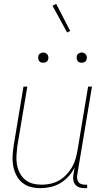

<svg xmlns="http://www.w3.org/2000/svg" viewBox="-20 -970 540 998"><path d="M191 8Q164 8 139 1.5Q114 -5 95 -21Q76 -37 64.5 -60Q53 -83 48.5 -108Q44 -133 45.5 -159.5Q47 -186 51 -213L102 -520H122L70 -210Q67 -186 65.5 -162Q64 -138 68 -115Q72 -92 82.5 -71.5Q93 -51 110 -36.5Q127 -22 149.5 -16Q172 -10 197 -10Q219 -10 242.5 -15Q266 -20 287 -32Q308 -44 325 -62Q342 -80 354 -100.5Q366 -121 372.5 -143.5Q379 -166 383 -189L438 -520H458L381 -58Q380 -49 381.5 -39.5Q383 -30 388.5 -23Q394 -16 403 -13Q412 -10 421 -10H433V8H418Q405 8 392.5 4Q380 0 372 -9.5Q364 -19 361.5 -32Q359 -45 361 -58L368 -100Q356 -75 337 -54Q318 -33 294 -18.5Q270 -4 243 2Q216 8 191 8ZM404 -644Q398 -644 392.5 -646Q387 -648 383.5 -653Q380 -658 379 -664Q378 -670 379 -676Q379 -681 381.5 -685Q384 -689 388 -691.5Q392 -694 396 -695.5Q400 -697 405 -697Q411 -697 416.5 -694.5Q422 -692 426 -687Q430 -682 431 -676Q432 -670 431 -664Q430 -659 427.5 -655Q425 -651 421.5 -648.5Q418 -646 413.5 -645Q409 -644 404 -644ZM204 -644Q198 -644 192.5 -646Q187 -648 183.5 -653Q180 -658 179 -664Q178 -670 179 -676Q179 -681 181.5 -685Q184 -689 188 -691.5Q192 -694 196 -695.5Q200 -697 205 -697Q211 -697 216.5 -694.5Q222 -692 226 -687Q230 -682 231 -676Q232 -670 231 -664Q230 -659 227.5 -655Q225 -651 221.5 -648.5Q218 -646 213.5 -645Q209 -644 204 -644ZM329 -801 253 -940 272 -950 345 -809Z"/></svg>

Font: Iosevka Curly Thin
Style: Italic
Weight: 100
Italic angle: -9°
Monospace: yes
Designer: Belleve Invis
Foundry: Belleve Invis
Version: Version 22.1.2; ttfautohint (v1.8.4)